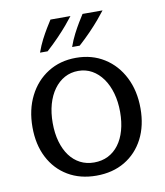

<svg xmlns="http://www.w3.org/2000/svg" viewBox="-81 -765 730 848"><g transform="rotate(-10 284.0 -341.0)"><path d="M283.7 16.1Q210.9 16.1 156.5 -16.3Q102 -48.6 71.9 -107Q41.8 -165.3 41.8 -243.1Q41.8 -322 72.5 -382.7Q103.1 -443.5 157.8 -477.8Q212.4 -512.2 283.7 -512.2Q355.4 -512.2 410 -477.8Q464.6 -443.5 495.4 -382.7Q526.2 -322 526.2 -243.1Q526.2 -165.5 496.1 -107.1Q465.9 -48.8 411.4 -16.3Q356.9 16.1 283.7 16.1ZM283.7 -43Q318.4 -43 346.4 -56.9Q374.3 -70.9 394.1 -97.3Q413.9 -123.6 424.3 -160.6Q434.8 -197.6 434.8 -243.1Q434.8 -289.2 423.8 -327.6Q412.9 -366 392.8 -394.2Q372.6 -422.5 344.9 -438.1Q317.1 -453.6 283.7 -453.6Q250.1 -453.6 222.4 -438.6Q194.8 -423.5 174.6 -395.7Q154.5 -368 143.7 -330Q133 -292 133 -246.2Q133 -200.2 143.7 -162.7Q154.4 -125.1 174.2 -98.3Q194 -71.6 221.7 -57.3Q249.4 -43 283.7 -43ZM165.9 -562.2Q194.6 -588 218.9 -613.3Q243.3 -638.6 261.9 -660.5Q280.4 -682.4 292.3 -698.1H202.6Q193.6 -684 181.3 -663.9Q169.1 -643.7 155.9 -618.4Q142.8 -593 131.9 -562.2ZM309.8 -562.2Q338.5 -588 362.9 -613.3Q387.3 -638.6 405.8 -660.5Q424.3 -682.4 436.2 -698.1H346.5Q337.5 -684 325.2 -663.9Q313 -643.7 299.9 -618.4Q286.7 -593 275.8 -562.2Z"/></g></svg>

Font: Russolo 10pt ExtraLight
Style: Regular
Weight: 200
Designer: Micah Stupak-Hahn
Version: Version 1.000